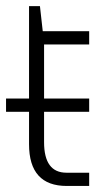

<svg xmlns="http://www.w3.org/2000/svg" viewBox="-20 -616 346 636"><path d="M76.2 -289.6V-595.7H112.3L121.6 -512.7H275.4V-468.8H126V-289.6H275.4V-245.6H126V-145Q126 -43.9 200.2 -43.9H275.4V0H201.2Q76.2 0 76.2 -138.2V-245.6H0V-289.6Z"/></svg>

Font: Sansation Light
Style: Light
Weight: 300
Designer: Bernd Montag
Version: Version 1.301